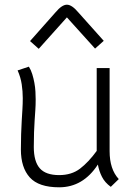

<svg xmlns="http://www.w3.org/2000/svg" viewBox="-20 -788 576 818"><path d="M452 8Q427 -10 414.5 -34.5Q402 -59 397 -87Q334 10 232 10Q145 10 107 -32Q69 -74 69 -151Q69 -187 70 -216.5Q71 -246 72.5 -272Q74 -298 75.5 -322Q77 -346 77 -370Q77 -399 72.5 -429Q68 -459 55 -488L103 -504Q112 -490 117.5 -472Q123 -454 126.5 -435Q130 -416 131 -397.5Q132 -379 132 -364Q132 -340 130.5 -318.5Q129 -297 127.5 -274Q126 -251 125 -224Q124 -197 124 -162Q124 -100 149.5 -71Q175 -42 232 -42Q285 -42 321 -69.5Q357 -97 392 -145V-498H447V-144Q447 -67 486 -25ZM385 -581 265 -714 145 -580 108 -613 217 -736Q244 -768 265 -768Q286 -768 313 -736L422 -614Z"/></svg>

Font: Snippet
Style: Regular
Weight: 400
Designer: Gesine Todt
Foundry: Gesine Todt
Version: Version 1.000